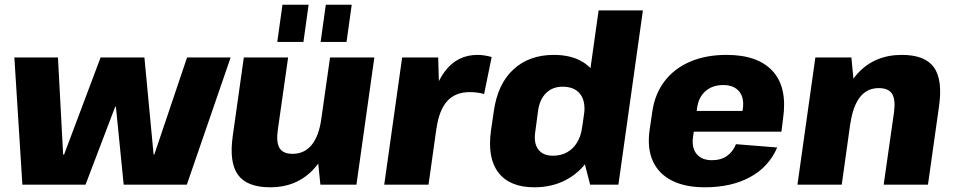

<svg xmlns="http://www.w3.org/2000/svg" viewBox="-20 -784 4050 815"><path d="M41 -540H226L248 -128H252L407 -540H593L632 -128H635L774 -540H959L773 0H505L472 -331H469L343 0H75Z M1159 -231Q1152 -179 1167 -155Q1182 -131 1222 -131Q1272 -131 1303 -169Q1334 -207 1344 -280L1415 -359L1407 -300Q1386 -149 1314 -69Q1242 11 1127 11Q1029 11 990.5 -41.5Q952 -94 968 -207L1015 -540H1203ZM1493 0H1340L1325 -147L1381 -540H1569ZM1290 -764 1268 -606H1157L1179 -764ZM1473 -764 1451 -606H1341L1363 -764Z M1687 -540H1840L1846 -335L1799 0H1611ZM1798 -281Q1817 -414 1869.5 -482.5Q1922 -551 2007 -551Q2022 -551 2037.5 -548.5Q2053 -546 2067 -542L2035 -385Q2006 -393 1974 -393Q1913 -393 1878.5 -355Q1844 -317 1833 -240Z M2248 11Q2144 11 2096 -51Q2048 -113 2064 -229L2076 -311Q2092 -427 2159 -489Q2226 -551 2331 -551Q2405 -551 2454.5 -520.5Q2504 -490 2525.5 -433.5Q2547 -377 2536 -298L2528 -244Q2517 -166 2479 -108.5Q2441 -51 2382 -20Q2323 11 2248 11ZM2327 -123Q2361 -123 2387 -137.5Q2413 -152 2429.5 -179Q2446 -206 2451 -244L2459 -296Q2467 -353 2443 -384.5Q2419 -416 2368 -416Q2326 -416 2298.5 -389.5Q2271 -363 2264 -314L2252 -224Q2245 -176 2265 -149.5Q2285 -123 2327 -123ZM2441 -171 2521 -740H2709L2605 0H2485Z M2972 11Q2888 11 2832 -17.5Q2776 -46 2751.5 -99.5Q2727 -153 2737 -229L2749 -311Q2760 -386 2801.5 -440Q2843 -494 2910 -522.5Q2977 -551 3064 -551Q3197 -551 3260 -482Q3323 -413 3304 -281L3297 -225H2891L2903 -313H3161L3127 -279L3133 -321Q3140 -369 3117.5 -396Q3095 -423 3050 -423Q3004 -423 2974.5 -397Q2945 -371 2939 -325L2922 -204Q2915 -158 2936.5 -131Q2958 -104 3002 -104Q3041 -104 3066.5 -122.5Q3092 -141 3104 -172L3279 -158Q3244 -76 3164.5 -32.5Q3085 11 2972 11Z M3775 -308Q3782 -362 3766.5 -386Q3751 -410 3710 -410Q3661 -410 3631 -372.5Q3601 -335 3590 -261L3517 -181L3525 -240Q3548 -392 3620 -471.5Q3692 -551 3808 -551Q3906 -551 3944 -498.5Q3982 -446 3966 -333L3919 0H3731ZM3441 -540H3594L3608 -393L3553 0H3365Z"/></svg>

Font: Pathway Extreme SemiCondensed ExtraBold
Style: Italic
Weight: 800
Width: 4
Italic angle: -8°
Version: Version 1.001;gftools[0.9.26]